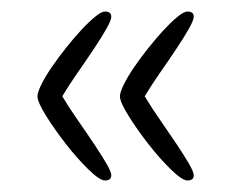

<svg xmlns="http://www.w3.org/2000/svg" viewBox="-20 -545 409 333"><path d="M45 -232ZM173 -516Q173 -510 164.5 -495Q156 -480 143 -460.5Q130 -441 115 -419.5Q100 -398 88 -378Q100 -358 115 -336.5Q130 -315 143 -295.5Q156 -276 164.5 -261.5Q173 -247 173 -241Q173 -232 162 -232Q153 -232 133.5 -251Q114 -270 94.5 -295Q75 -320 60 -344Q45 -368 45 -378Q45 -385 52 -399Q59 -413 70 -429Q81 -445 94.5 -462Q108 -479 121 -493Q134 -507 145 -516Q156 -525 162 -525Q173 -525 173 -516ZM316 -516Q316 -510 307.5 -495Q299 -480 286 -460.5Q273 -441 258 -419.5Q243 -398 231 -378Q243 -358 258 -336.5Q273 -315 286 -295.5Q299 -276 307.5 -261.5Q316 -247 316 -241Q316 -232 305 -232Q296 -232 276.5 -251Q257 -270 237.5 -295Q218 -320 203 -344Q188 -368 188 -378Q188 -385 195 -399Q202 -413 213 -429Q224 -445 237.5 -462Q251 -479 264 -493Q277 -507 288 -516Q299 -525 305 -525Q316 -525 316 -516Z"/></svg>

Font: Life Savers
Style: Regular
Weight: 400
Designer: Pablo Impallari, Rodrigo Fuenzalida, Brenda Gallo
Foundry: Pablo Impallari, Rodrigo Fuenzalida, Brenda Gallo
Version: Version 3.001; ttfautohint (v0.95) -l 8 -r 50 -G 200 -x 14 -